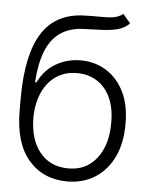

<svg xmlns="http://www.w3.org/2000/svg" viewBox="-54 -794 660 851"><g transform="rotate(5 276.0 -369.0)"><path d="M460.4 -750 493.7 -710.4Q471.2 -688 440.2 -680.2Q409.2 -672.4 371.1 -671.1Q333 -669.9 288.6 -668Q225.6 -665 184.8 -635.3Q144 -605.5 122.8 -550Q101.6 -494.6 96.7 -414.1H103Q130.4 -470.2 180.4 -499.3Q230.5 -528.3 290.5 -528.3Q353 -528.3 403.3 -497.6Q453.6 -466.8 483.2 -408Q512.7 -349.1 512.2 -264.2Q512.7 -180.2 483.2 -118.2Q453.6 -56.2 400.6 -22.5Q347.7 11.2 276.9 11.7Q168.9 11.2 104.5 -63.7Q40 -138.7 39.6 -282.7V-339.8Q40 -530.8 100.1 -627Q160.2 -723.1 286.1 -727.5Q326.7 -729 359.4 -728.3Q392.1 -727.5 417.5 -731.4Q442.9 -735.4 460.4 -750ZM276.9 -46.4Q330.1 -46.4 368.4 -73.2Q406.7 -100.1 428 -149.2Q449.2 -198.2 448.7 -264.2Q449.2 -329.1 428 -375.5Q406.7 -421.9 368.2 -446.3Q329.6 -470.7 277.8 -470.7Q237.3 -470.7 205.3 -455.1Q173.3 -439.5 150.6 -411.1Q127.9 -382.8 116 -344.5Q104 -306.2 103 -260.3Q103 -161.1 149.4 -103.8Q195.8 -46.4 276.9 -46.4Z"/></g></svg>

Font: Inter Tight Light
Style: Regular
Weight: 300
Designer: Rasmus Andersson
Foundry: rsms
Version: Version 3.004